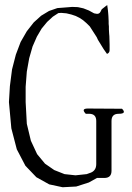

<svg xmlns="http://www.w3.org/2000/svg" viewBox="-20 -789 540 786"><path d="M425.8 -668.9 426.8 -651.4 427.7 -640.6 428.7 -606.4V-584Q428.7 -572.3 418 -568.4L404.3 -587.9L380.9 -626L376 -636.7L358.4 -664.1L347.7 -680.7L334 -694.3L320.3 -706.1L305.7 -715.8L290 -723.6L272.5 -729.5L252 -734.4L230.5 -736.3L218.8 -735.4L196.3 -720.7L172.9 -699.2L150.4 -671.9L130.9 -638.7L113.3 -598.6L99.6 -550.8L89.8 -496.1L85 -433.6V-371.1L89.8 -282.2L106.4 -212.9L131.8 -158.2L164.1 -119.1L202.1 -92.8L244.1 -76.2L289.1 -71.3L335 -76.2L345.7 -80.1Q374 -87.9 374 -117.2V-293.9Q374 -323.2 344.7 -323.2H331.1Q310.5 -344.7 339.8 -344.7L479.5 -343.8Q500 -323.2 465.8 -323.2Q436.5 -323.2 436.5 -293.9V-89.8Q436.5 -60.5 407.2 -60.5H377L343.8 -42L292 -25.4L236.3 -22.5L181.6 -34.2L128.9 -63.5L84 -110.4L48.8 -177.7L26.4 -263.7L16.6 -371.1L20.5 -436.5L29.3 -504.9L44.9 -565.4L64.5 -617.2L89.8 -661.1L118.2 -697.3L148.4 -724.6L180.7 -744.1L214.8 -755.9L252 -758.8L275.4 -760.7L298.8 -759.8L321.3 -754.9L343.8 -746.1L365.2 -734.4L376 -732.4Q386.7 -731.4 391.6 -741.2L396.5 -751L418.9 -768.6L421.9 -746.1L422.9 -735.4L423.8 -723.6L424.8 -702.1V-691.4L425.8 -680.7Z"/></svg>

Font: B2 Hana
Style: Regular
Weight: 500
Version: 2020-08-05; (max)